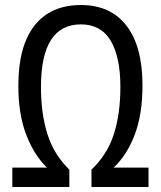

<svg xmlns="http://www.w3.org/2000/svg" viewBox="-20 -744 641 764"><path d="M302 -647Q143 -647 143 -398Q143 -291 169 -209.5Q195 -128 256 -69V0H29V-77H167Q116 -126 84.5 -207.5Q53 -289 53 -403Q53 -561 117.5 -642.5Q182 -724 302 -724Q420 -724 483.5 -641.5Q547 -559 547 -404Q547 -288 515.5 -206.5Q484 -125 432 -77H571V0H344V-69Q407 -129 433 -210Q459 -291 459 -398Q459 -517 420.5 -582Q382 -647 302 -647Z"/></svg>

Font: Avrile Sans Condensed
Style: Regular
Weight: 400
Width: 3
Designer: Monotype Design Team
Foundry: Monotype Imaging Inc.
Version: Version 2.001;September 10, 2019;FontCreator 11.5.0.2425 64-